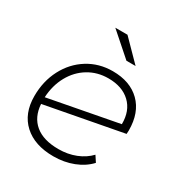

<svg xmlns="http://www.w3.org/2000/svg" viewBox="-170 -852 934 983"><g transform="rotate(30 297.0 -360.5)"><path d="M552 -304 551 -283 95 -197Q100 -122 149 -81.5Q198 -41 287 -41Q342 -41 388.5 -59.5Q435 -78 466 -111L489 -76Q454 -38 400 -17Q346 4 283 4Q172 4 108.5 -54Q45 -112 45 -215Q45 -303 82 -374Q119 -445 184 -485.5Q249 -526 330 -526Q433 -526 492.5 -467.5Q552 -409 552 -304ZM94 -236 505 -314Q506 -393 458.5 -438Q411 -483 329 -483Q264 -483 212 -451.5Q160 -420 129 -364Q98 -308 94 -236ZM229 -725H301L417 -607H363Z"/></g></svg>

Font: Montserrat Alternates Light
Style: Italic
Weight: 300
Italic angle: -11.3°
Designer: Julieta Ulanovsky
Foundry: Julieta Ulanovsky
Version: Version 7.200